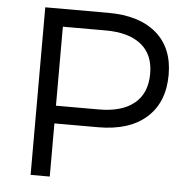

<svg xmlns="http://www.w3.org/2000/svg" viewBox="-51 -749 771 799"><g transform="rotate(5 334.5 -350.0)"><path d="M642 -465Q642 -350 570.5 -286Q499 -222 369 -222H186V0H106V-700H369Q499 -700 570.5 -638.5Q642 -577 642 -465ZM186 -296H366Q461 -296 513 -338.5Q565 -381 565 -463Q565 -543 513 -584.5Q461 -626 366 -626H186Z"/></g></svg>

Font: Kalaa
Style: Regular
Weight: 400
Version: Version 1.20 June 5, 2016